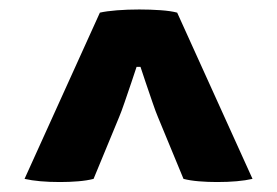

<svg xmlns="http://www.w3.org/2000/svg" viewBox="-20 -674 570 395"><path d="M499.5 -306Q471 -299.5 426.5 -299.5Q407.5 -299.5 389.2 -301Q371 -302.5 357.5 -306L305 -433Q300.5 -443.5 293.5 -464Q286.5 -484.5 279.5 -505Q272.5 -525.5 269 -536.5H261Q257.5 -525.5 250.5 -505Q243.5 -484.5 236.5 -464Q229.5 -443.5 225 -433L172.5 -306Q159 -302.5 140.8 -301Q122.5 -299.5 103.5 -299.5Q59 -299.5 30.5 -306L185.5 -648Q198.5 -651 220.5 -652.8Q242.5 -654.5 266.5 -654.5Q289.5 -654.5 310.5 -653Q331.5 -651.5 344.5 -648Z"/></svg>

Font: Signika Negative SC
Style: Bold
Weight: 700
Designer: Anna Giedryś
Foundry: Anna Giedryś
Version: Version 2.000; ttfautohint (v1.8.3) -l 8 -r 50 -G 200 -x 9 -